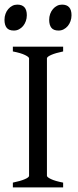

<svg xmlns="http://www.w3.org/2000/svg" viewBox="-22 -819 340 839"><path d="M34.2 0V-21Q67.4 -27.8 86.2 -35.9Q105 -43.9 105 -50.8V-564Q105 -569.8 87.2 -578.6Q69.3 -587.4 34.2 -594.2V-615.2H253.9V-594.2Q220.7 -587.4 201.9 -579.1Q183.1 -570.8 183.1 -564V-50.8Q183.1 -44.9 200.9 -36.4Q218.8 -27.8 253.9 -21V0ZM290.5 -752.4Q290.5 -738.8 286.1 -726.6Q281.7 -714.4 274.2 -705.3Q266.6 -696.3 256.3 -690.9Q246.1 -685.5 233.9 -685.5Q211.9 -685.5 202.4 -697.8Q192.9 -710 192.9 -732.4Q192.9 -746.1 197.3 -758.3Q201.7 -770.5 209.5 -779.5Q217.3 -788.6 227.3 -793.7Q237.3 -798.8 249 -798.8Q290.5 -798.8 290.5 -752.4ZM95.2 -752.4Q95.2 -738.8 90.8 -726.6Q86.4 -714.4 78.9 -705.3Q71.3 -696.3 61 -690.9Q50.8 -685.5 38.6 -685.5Q16.6 -685.5 7.1 -697.8Q-2.4 -710 -2.4 -732.4Q-2.4 -746.1 2 -758.3Q6.3 -770.5 14.2 -779.5Q22 -788.6 32 -793.7Q42 -798.8 53.7 -798.8Q95.2 -798.8 95.2 -752.4Z"/></svg>

Font: Gentium Plus Cyr
Style: Regular
Weight: 400
Designer: J. Victor Gaultney, Annie Olsen, Iska Routamaa, Becca Hirsbrunner
Foundry: SIL International
Version: Version 5.000